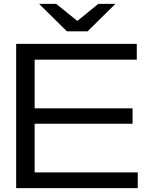

<svg xmlns="http://www.w3.org/2000/svg" viewBox="-20 -978 791 998"><path d="M160 -668H691V-750H64V0H696V-82H160V-335H669V-415H160ZM580 -958H491L382 -869L272 -958H183L328 -815H435Z"/></svg>

Font: Bounded Light
Style: Regular
Weight: 300
Designer: Vlad Churkin
Version: Version 3.0